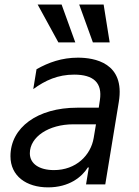

<svg xmlns="http://www.w3.org/2000/svg" viewBox="-20 -804 604 837"><path d="M234.4 -619.3H308.2L248.6 -784.1H144.2ZM384.9 -619.3H458.1L431.8 -784.1H325.3ZM189.6 12.8C281.2 12.8 336.6 -32 362.9 -73.9H367.2L355.1 0H438.9L497.9 -359.4C526.3 -531.2 390.6 -552.6 319.6 -552.6C250 -552.6 191.8 -532 139.2 -502.1L125 -415.5C177.6 -453.8 232.2 -478.7 303.3 -478.7C387.8 -478.7 426.8 -443.2 415.5 -367.9L410.5 -334.5H316.1C144.2 -334.5 25.6 -248.6 25.6 -122.9C25.6 -36.9 94.5 12.8 189.6 12.8ZM215.2 -62.5C152 -62.5 110.1 -89.5 110.1 -135.7C110.1 -207.4 192.5 -262.1 299.7 -262.1H398.4L388.5 -203.1C375.7 -126.4 311.1 -62.5 215.2 -62.5Z"/></svg>

Font: TID UI
Style: Italic
Weight: 400
Italic angle: -9.39999°
Designer: The TID Project Authors
Foundry: Bakken & Bæck
Version: Version 1.001;hotconv 1.0.109;makeotfexe 2.5.65596